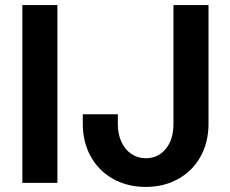

<svg xmlns="http://www.w3.org/2000/svg" viewBox="-20 -720 905 756"><path d="M68 -700H206V0H68ZM306 -232V-270H444V-232Q444 -192 458 -161.5Q472 -131 497.1 -114Q522.2 -97 554.4 -97Q603 -97 633 -134Q663 -171 663 -232V-700H801V-232Q801 -160.2 769.7 -103.6Q738.3 -47.1 681.9 -15.5Q625.5 16 553.8 16Q482 16 425.5 -15.5Q369 -47 337.5 -103.6Q306 -160.2 306 -232Z"/></svg>

Font: Uncut Sans Variable
Style: Regular
Weight: 400
Designer: Kasper Nordkvist
Foundry: UNCUT.wtf
Version: Version 1.304;Glyphs 3.2 (3246)